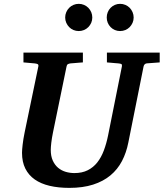

<svg xmlns="http://www.w3.org/2000/svg" viewBox="-20 -938 831 975"><path d="M725.1 -616.2Q718.3 -615.2 714.4 -611.1Q710.4 -606.9 709 -600.1L631.8 -214.8Q621.6 -162.6 599.4 -120.1Q577.1 -77.6 540.8 -47.4Q504.4 -17.1 452.6 -0.5Q400.9 16.1 332 16.1Q276.4 16.1 231.9 5.6Q187.5 -4.9 156.5 -26.6Q125.5 -48.3 108.6 -82Q91.8 -115.7 91.8 -162.1Q91.8 -176.3 95 -203.9Q98.1 -231.4 105 -265.1L174.8 -601.1Q176.3 -609.9 170.9 -612.5Q165.5 -615.2 154.8 -616.2Q146.5 -616.7 137.2 -617.7Q128.9 -618.7 118.9 -619.4Q108.9 -620.1 99.1 -621.1V-670.9H400.9V-621.1Q389.2 -620.1 378.2 -619.4Q367.2 -618.7 358.4 -617.7Q348.1 -616.7 338.9 -616.2Q330.1 -615.2 324.7 -612.1Q319.3 -608.9 317.9 -600.1L249 -265.1Q243.2 -236.3 240.5 -213.4Q237.8 -190.4 237.8 -176.8Q237.8 -145 248 -122.6Q258.3 -100.1 275.1 -85.9Q292 -71.8 313.7 -65.4Q335.4 -59.1 357.9 -59.1Q397 -59.1 425.5 -73.5Q454.1 -87.9 474.1 -113.3Q494.1 -138.7 507.3 -173.8Q520.5 -209 528.8 -250L599.1 -601.1Q600.6 -609.9 596.4 -612.5Q592.3 -615.2 580.1 -616.2Q570.8 -616.7 561.5 -617.7Q553.2 -618.7 543 -619.4Q532.7 -620.1 522.9 -621.1V-670.9H791V-621.1ZM448.7 -849.1Q448.7 -835 443.4 -822.5Q438 -810.1 428.7 -800.5Q419.4 -791 406.7 -785.6Q394 -780.3 379.9 -780.3Q365.7 -780.3 353 -785.6Q340.3 -791 331.1 -800.5Q321.8 -810.1 316.4 -822.5Q311 -835 311 -849.1Q311 -863.3 316.4 -876Q321.8 -888.7 331.1 -898.2Q340.3 -907.7 353 -913.1Q365.7 -918.5 379.9 -918.5Q394 -918.5 406.7 -913.1Q419.4 -907.7 428.7 -898.2Q438 -888.7 443.4 -876Q448.7 -863.3 448.7 -849.1ZM658.7 -849.1Q658.7 -835 653.3 -822.5Q647.9 -810.1 638.7 -800.5Q629.4 -791 616.7 -785.6Q604 -780.3 589.8 -780.3Q575.7 -780.3 563.2 -785.6Q550.8 -791 541.5 -800.5Q532.2 -810.1 527.1 -822.5Q522 -835 522 -849.1Q522 -863.3 527.1 -876Q532.2 -888.7 541.5 -898.2Q550.8 -907.7 563.2 -913.1Q575.7 -918.5 589.8 -918.5Q604 -918.5 616.7 -913.1Q629.4 -907.7 638.7 -898.2Q647.9 -888.7 653.3 -876Q658.7 -863.3 658.7 -849.1Z"/></svg>

Font: Charis SIL Am
Style: Bold Italic
Weight: 700
Italic angle: -11°
Foundry: SIL International
Version: Version 5.000